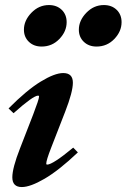

<svg xmlns="http://www.w3.org/2000/svg" viewBox="-20 -737 506 768"><path d="M366.2 -550.8Q335 -550.8 315.2 -569.8Q295.4 -588.9 295.4 -618.2Q295.4 -654.8 325.2 -685.8Q355 -716.8 395.5 -716.8Q426.8 -716.8 446.5 -697.8Q466.3 -678.7 466.3 -648.4Q466.3 -611.3 437.3 -581.1Q408.2 -550.8 366.2 -550.8ZM146.5 -550.8Q115.2 -550.8 95.5 -569.8Q75.7 -588.9 75.7 -618.2Q75.7 -654.8 105.5 -685.8Q135.3 -716.8 175.8 -716.8Q207 -716.8 226.8 -697.8Q246.6 -678.7 246.6 -648.4Q246.6 -611.3 217.5 -581.1Q188.5 -550.8 146.5 -550.8ZM67.4 11.2Q29.3 11.2 29.3 -27.8Q29.3 -64.9 60.1 -143.6L112.8 -279.3Q136.2 -340.3 136.2 -350.6Q136.2 -354.5 132.3 -354.5Q112.8 -354.5 34.2 -284.2L14.2 -303.2Q86.9 -376.5 142.8 -410.6Q198.7 -444.8 232.9 -444.8Q271.5 -444.8 271.5 -406.2Q271.5 -369.6 241.2 -291.5L184.6 -146Q165 -95.7 165 -82.5Q165 -78.6 168.5 -78.6Q190.9 -78.6 272.9 -146.5L291.5 -127.4Q215.3 -55.2 158.2 -22Q101.1 11.2 67.4 11.2Z"/></svg>

Font: Elstob Grade
Style: Italic
Weight: 400
Italic angle: -20°
Designer: Peter S. Baker
Version: Version 1.015